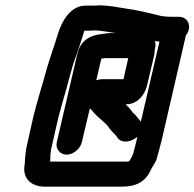

<svg xmlns="http://www.w3.org/2000/svg" viewBox="-20 -678 729 720"><path d="M652 -615H628C610 -615 587 -616 572 -621C532 -631 495 -640 452 -646L427 -650C403 -654 378 -658 350 -658C344 -657 338 -657 332 -657H313C305 -657 296 -657 289 -656C242 -649 211 -599 196 -547C183 -504 171 -472 157 -426C140 -362 119 -299 104 -236L79 -124C77 -117 77 -110 76 -103L74 -85C73 -76 74 -67 72 -59C64 -10 96 22 148 22H436C492 22 527 3 547 -44C552 -54 562 -68 566 -77C570 -90 582 -135 586 -151L677 -545C683 -552 686 -560 688 -568C694 -593 677 -615 652 -615ZM287 -145 317 -272C323 -266 329 -260 334 -253C349 -236 373 -220 386 -203C393 -191 406 -180 416 -168L423 -158C443 -139 473 -147 495 -165L492 -151C490 -142 487 -130 483 -116C478 -93 473 -87 464 -73C461 -72 459 -72 458 -72H168C169 -82 169 -88 169 -97L171 -113C171 -118 172 -121 173 -124L199 -238C205 -263 211 -280 218 -307C233 -354 247 -422 265 -467C277 -500 286 -530 296 -562C297 -562 297 -562 297 -563H310C317 -563 325 -563 332 -564C361 -564 388 -557 415 -554H397C384 -554 372 -552 360 -550C316 -546 281 -524 270 -476L193 -145C187 -120 205 -98 230 -98C255 -98 281 -120 287 -145ZM375 -460H461L443 -381H363C357 -381 350 -380 341 -377L360 -458C363 -458 371 -460 375 -460ZM531 -356 558 -470C560 -480 560 -488 561 -495C564 -507 564 -516 560 -524C567 -523 573 -523 578 -522L508 -221C507 -224 506 -226 503 -228L495 -238C490 -245 484 -251 478 -256L468 -269C464 -274 458 -280 451 -287H455C492 -287 522 -319 531 -356Z"/></svg>

Font: Electronic
Style: ExBlkIt
Weight: 900
Version: Version 1.011